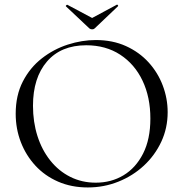

<svg xmlns="http://www.w3.org/2000/svg" viewBox="-20 -812 806 844"><path d="M366 12Q294 12 235.5 -13.5Q177 -39 135.5 -84Q94 -129 71.5 -187.5Q49 -246 49 -312Q49 -393 80.5 -454Q112 -515 164 -555.5Q216 -596 278 -616Q340 -636 401 -636Q475 -636 533.5 -609.5Q592 -583 633 -538Q674 -493 695.5 -436Q717 -379 717 -319Q717 -249 689 -189Q661 -129 612.5 -84Q564 -39 500.5 -13.5Q437 12 366 12ZM401 -9Q469 -9 523 -41.5Q577 -74 609 -137Q641 -200 641 -291Q641 -385 606.5 -457.5Q572 -530 508.5 -571.5Q445 -613 359 -613Q248 -613 186.5 -541.5Q125 -470 125 -347Q125 -276 144.5 -214.5Q164 -153 201 -106.5Q238 -60 289 -34.5Q340 -9 401 -9ZM373 -687 270 -784Q268 -786 271.5 -789Q275 -792 276 -791L385 -733L493 -791Q495 -793 498 -789.5Q501 -786 498 -784L396 -687Q392 -683 385 -683Q378 -683 373 -687Z"/></svg>

Font: Cormorant Garamond Light
Style: Regular
Weight: 400
Version: Version 4.001